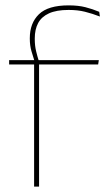

<svg xmlns="http://www.w3.org/2000/svg" viewBox="-20 -695 416 715"><path d="M235.5 -675Q271.5 -675 298 -668.2Q324.5 -661.5 349.5 -651L352 -633.5Q323.5 -644.5 296.5 -651.2Q269.5 -658 235.5 -658Q190 -658 162.2 -645.2Q134.5 -632.5 122 -609Q109.5 -585.5 109.5 -552V-549Q109.5 -525 114.5 -504.2Q119.5 -483.5 125 -466.5L108.5 -464V-467.5Q103.5 -482.5 97.2 -504.2Q91 -526 91 -550.5V-553Q91 -609 125 -642Q159 -675 235.5 -675ZM125.5 0H107V-460H125.5ZM345.5 -455H14V-471H114H120H348Z"/></svg>

Font: Anek Malayalam Medium Thin
Style: Regular
Weight: 250
Version: Version 1.003